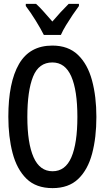

<svg xmlns="http://www.w3.org/2000/svg" viewBox="-20 -961 540 990"><path d="M251 9Q166 9 116.5 -39.5Q67 -88 45 -171.5Q23 -255 23 -359Q23 -536 78 -631Q133 -726 250 -726Q332 -726 382 -678Q432 -630 454.5 -546.5Q477 -463 477 -358Q477 -252 455 -169Q433 -86 383.5 -38.5Q334 9 251 9ZM251 -78Q317 -78 348 -150Q379 -222 379 -358Q379 -495 347.5 -567Q316 -639 250 -639Q180 -639 150.5 -566Q121 -493 121 -358Q121 -223 153 -150.5Q185 -78 251 -78ZM206 -781Q190 -813 164 -855Q138 -897 113 -930V-941H166Q185 -924 206.5 -899.5Q228 -875 250 -850Q275 -879 292.5 -898Q310 -917 334 -941H387V-930Q372 -910 354.5 -884Q337 -858 320.5 -831Q304 -804 294 -781Z"/></svg>

Font: Noto Sans Mono ExtraCondensed Medium
Style: Regular
Weight: 500
Width: 2
Designer: Monotype Design Team
Foundry: Monotype Imaging Inc.
Version: Version 2.014